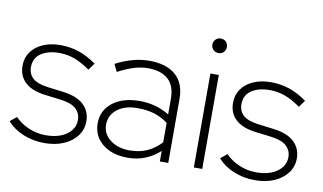

<svg xmlns="http://www.w3.org/2000/svg" viewBox="-71 -829 1668 990"><g transform="rotate(10 762.5 -334.5)"><path d="M208 10Q151 10 99.5 -10.5Q48 -31 13 -70L47 -98Q77 -67 119.5 -49Q162 -31 208 -31Q276 -31 317.5 -60.5Q359 -90 359 -137Q359 -172 334 -195Q309 -218 253 -225L172 -235Q102 -243 65.5 -276Q29 -309 29 -364Q29 -405 51 -436Q73 -467 112.5 -484.5Q152 -502 204 -502Q254 -502 300 -487Q346 -472 393 -438L367 -402Q325 -432 286.5 -446.5Q248 -461 205 -461Q147 -461 110 -436.5Q73 -412 73 -364Q73 -328 97.5 -306Q122 -284 177 -277L257 -267Q331 -258 367 -224Q403 -190 403 -137Q403 -95 378 -61.5Q353 -28 309.5 -9Q266 10 208 10Z M644 10Q590 10 549 -8.5Q508 -27 485 -60.5Q462 -94 462 -138Q462 -206 515 -247.5Q568 -289 656 -289Q744 -289 812 -246V-328Q812 -396 775 -429.5Q738 -463 669 -463Q635 -463 598 -452Q561 -441 513 -416L494 -455Q541 -479 584 -490.5Q627 -502 670 -502Q759 -502 807.5 -459.5Q856 -417 856 -336V0H812V-55Q778 -24 736 -7Q694 10 644 10ZM506 -139Q506 -91 546 -60Q586 -29 647 -29Q700 -29 740 -47.5Q780 -66 812 -100V-202Q779 -227 740 -239Q701 -251 651 -251Q586 -251 546 -220Q506 -189 506 -139Z M990 0V-492H1034V0ZM1012 -603Q996 -603 985 -614Q974 -625 974 -641Q974 -657 985 -668Q996 -679 1012 -679Q1029 -679 1039.5 -668Q1050 -657 1050 -641Q1050 -625 1039.5 -614Q1029 -603 1012 -603Z M1310 10Q1253 10 1201.5 -10.5Q1150 -31 1115 -70L1149 -98Q1179 -67 1221.5 -49Q1264 -31 1310 -31Q1378 -31 1419.5 -60.5Q1461 -90 1461 -137Q1461 -172 1436 -195Q1411 -218 1355 -225L1274 -235Q1204 -243 1167.5 -276Q1131 -309 1131 -364Q1131 -405 1153 -436Q1175 -467 1214.5 -484.5Q1254 -502 1306 -502Q1356 -502 1402 -487Q1448 -472 1495 -438L1469 -402Q1427 -432 1388.5 -446.5Q1350 -461 1307 -461Q1249 -461 1212 -436.5Q1175 -412 1175 -364Q1175 -328 1199.5 -306Q1224 -284 1279 -277L1359 -267Q1433 -258 1469 -224Q1505 -190 1505 -137Q1505 -95 1480 -61.5Q1455 -28 1411.5 -9Q1368 10 1310 10Z"/></g></svg>

Font: Red Hat Display
Style: Regular
Weight: 300
Designer: Pentagram, MCKL
Foundry: Pentagram, MCKL
Version: Version 1.023